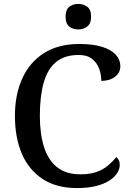

<svg xmlns="http://www.w3.org/2000/svg" viewBox="-20 -948 669 978"><path d="M372 10Q268 10 197.5 -36Q127 -82 91.5 -164.5Q56 -247 56 -358Q56 -466 93.5 -548.5Q131 -631 204 -677.5Q277 -724 384 -724Q455 -724 501.5 -709Q548 -694 570.5 -668.5Q593 -643 593 -611Q593 -578 566 -557Q539 -536 496 -536Q496 -568 485 -598Q474 -628 449 -648Q424 -668 381 -668Q309 -668 265.5 -632Q222 -596 202.5 -526.5Q183 -457 183 -358Q183 -267 204 -200Q225 -133 270.5 -96.5Q316 -60 390 -60Q439 -60 473 -72.5Q507 -85 531 -105.5Q555 -126 572 -148Q580 -142 585 -132Q590 -122 590 -108Q590 -88 577.5 -67.5Q565 -47 539 -29.5Q513 -12 471.5 -1Q430 10 372 10ZM379 -798Q351 -798 332.5 -813Q314 -828 314 -863Q314 -899 333 -913.5Q352 -928 379 -928Q405 -928 424.5 -913.5Q444 -899 444 -863Q444 -828 424.5 -813Q405 -798 379 -798Z"/></svg>

Font: Noto Serif Thai Medium
Style: Regular
Weight: 500
Version: Version 2.001